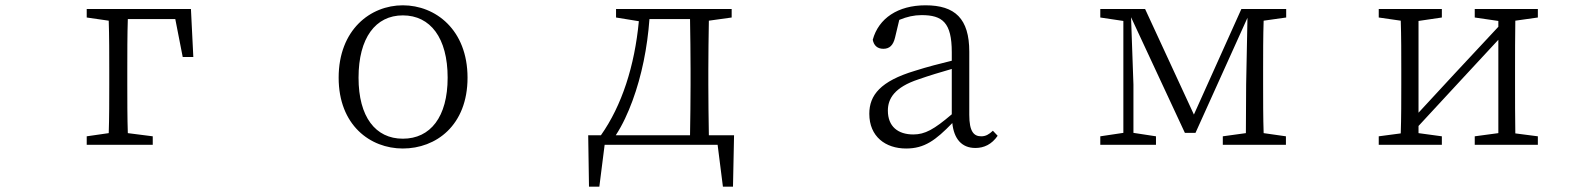

<svg xmlns="http://www.w3.org/2000/svg" viewBox="-20 -546 6019 724"><path d="M307 -480 390 -468C392 -413 392 -335 392 -280V-227C392 -175 392 -98 390 -44L307 -32V0H556V-32L462 -44C460 -98 460 -175 460 -227V-280C460 -337 460 -419 462 -474H641L669 -331H709L700 -512H307Z M1499 14C1624 14 1743 -73 1743 -253C1743 -434 1622 -526 1499 -526C1377 -526 1257 -434 1257 -253C1257 -74 1376 14 1499 14ZM1499 -23C1396 -23 1332 -105 1332 -253C1332 -403 1396 -488 1499 -488C1603 -488 1668 -403 1668 -253C1668 -105 1603 -23 1499 -23Z M2365 -166C2400 -261 2421 -366 2429 -474H2582C2583 -419 2584 -338 2584 -284V-227C2584 -173 2583 -91 2582 -36H2302C2328 -76 2348 -120 2365 -166ZM2303 -480 2389 -466C2373 -297 2325 -148 2246 -36H2198L2201 158H2240L2260 0H2686L2706 158H2744L2748 -36H2653C2652 -91 2651 -173 2651 -227V-284C2651 -336 2652 -412 2653 -468L2739 -480V-512H2303Z M3658 12C3691 12 3720 -2 3742 -34L3724 -53C3709 -39 3697 -32 3680 -32C3652 -32 3635 -50 3635 -113V-351C3635 -476 3581 -526 3470 -526C3366 -526 3293 -477 3271 -396C3275 -375 3288 -362 3311 -362C3334 -362 3348 -375 3355 -404L3371 -471C3400 -483 3427 -489 3455 -489C3534 -489 3569 -461 3569 -349V-317C3524 -306 3477 -294 3430 -279C3300 -240 3258 -187 3258 -117C3258 -31 3319 14 3397 14C3466 14 3508 -17 3571 -82C3577 -23 3606 12 3658 12ZM3328 -129C3328 -174 3353 -217 3444 -247C3484 -261 3527 -274 3569 -286V-115C3502 -58 3468 -39 3424 -39C3366 -39 3328 -69 3328 -129Z M4129 0H4339V-32L4254 -45V-227L4245 -481L4448 -45H4488L4684 -479L4679 -227L4678 -44L4591 -32V0H4829V-32L4745 -44C4743 -98 4743 -175 4743 -227V-284C4743 -336 4743 -413 4745 -468L4830 -480V-512H4661L4482 -114L4298 -512H4129V-480L4216 -467V-45L4129 -32Z M5541 -480 5630 -467V-445L5464 -267L5329 -121V-467L5417 -480V-512H5179V-480L5262 -468C5264 -413 5264 -336 5264 -284V-227C5264 -175 5264 -98 5262 -43L5179 -32V0H5417V-32L5329 -44V-71L5490 -245L5630 -396V-44L5541 -32V0H5779V-32L5694 -43C5693 -98 5693 -175 5693 -227V-284C5693 -336 5693 -413 5694 -468L5779 -480V-512H5541Z"/></svg>

Font: Kiri Minchoo Light
Style: Regular
Weight: 300
Designer: Ryoko NISHIZUKA 西塚涼子 (kana & ideographs); Frank Grießhammer (Latin, Greek & Cyrillic);
akenotsuki.com/eyeben/fonts/ (U+
Foundry: Adobe
akenotsuki.com/eyeben/fonts/
Version: Version 4.002;hotconv 1.0.119;makeotfexe 2.5.65604